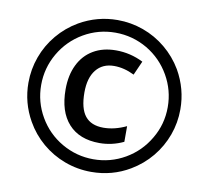

<svg xmlns="http://www.w3.org/2000/svg" viewBox="-81 -814 993 914"><g transform="rotate(10 416.0 -357.0)"><path d="M228.5 -356.4Q228.5 -424.8 253.2 -475.3Q277.8 -525.9 324 -553.2Q370.1 -580.6 433.6 -580.6Q502.9 -580.6 565.4 -549.3L535.2 -481.4Q485.4 -505.9 437.5 -505.9Q381.8 -505.9 350.6 -467Q319.3 -428.2 319.3 -357.4Q319.3 -280.3 348.4 -243.9Q377.4 -207.5 437 -207.5Q490.7 -207.5 547.4 -234.4V-158.7Q491.7 -132.3 431.2 -132.3Q334 -132.3 281.2 -190.7Q228.5 -249 228.5 -356.4ZM96.7 -175.8Q48.8 -260.3 48.8 -356.9Q48.8 -421.9 70.8 -482.4Q92.8 -543 134.3 -592.5Q175.8 -642.1 231.9 -674.8Q317.9 -724.1 416 -724.1Q480.5 -724.1 540.8 -702.4Q601.1 -680.7 650.6 -639.6Q700.2 -598.6 733.4 -542.5Q783.2 -455.6 783.2 -356.9Q783.2 -292 761.5 -232.2Q739.7 -172.4 699 -123Q658.2 -73.7 602.1 -40.5Q517.6 9.8 416 9.8Q349.6 9.8 288.3 -12.9Q227.1 -35.6 177.7 -77.6Q128.4 -119.6 96.7 -175.8ZM680.7 -204.1Q722.2 -273.9 722.2 -356.9Q722.2 -438 681.9 -508.5Q641.6 -579.1 571.3 -621.1Q499 -663.1 416 -663.1Q334 -663.1 263.4 -622.1Q192.9 -581.1 151.4 -509.8Q110.4 -439 110.4 -356.9Q110.4 -274.9 151.4 -204.1Q192.4 -133.3 263.2 -92.3Q334.5 -51.3 416 -51.3Q498 -51.3 568.6 -92Q639.2 -132.8 680.7 -204.1Z"/></g></svg>

Font: Viking Open Sans Light
Style: Bold
Weight: 600
Foundry: Ascender Corporation
Version: Version 2.001